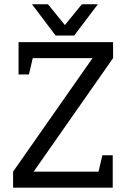

<svg xmlns="http://www.w3.org/2000/svg" viewBox="-20 -860 578 880"><path d="M404.2 -593.7H75L65 -667H498.3V-593.7L134.2 -73.3H486.7L496.7 0H40V-73.3ZM496.7 -148.3V0H414.2L449.2 -148.3ZM65 -518.7V-667H147.5L112.5 -518.7ZM238.3 -697 355 -840.3H428.3L320 -697ZM316.7 -697H235L126.7 -840.3H200Z"/></svg>

Font: Epunda Slab Light
Style: Regular
Weight: 300
Designer: Simon Atzbach
Foundry: typofactur
Version: Version 1.102